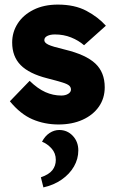

<svg xmlns="http://www.w3.org/2000/svg" viewBox="-20 -526 497 836"><path d="M235 16Q174 16 121.5 -6.5Q69 -29 23 -85L109 -174Q144 -140 177.5 -125Q211 -110 247 -110Q265 -110 277 -117.5Q289 -125 289 -136Q289 -146 281.5 -153Q274 -160 251.5 -167Q229 -174 186 -185Q107 -205 70 -242.5Q33 -280 33 -341Q33 -386 57 -423.5Q81 -461 126 -483.5Q171 -506 232 -506Q305 -506 356 -479Q407 -452 441 -414L346 -329Q322 -350 289.5 -363Q257 -376 219 -376Q199 -376 186 -369.5Q173 -363 173 -351Q173 -340 190.5 -331.5Q208 -323 263 -310Q354 -288 395 -249.5Q436 -211 436 -146Q436 -98 410.5 -61.5Q385 -25 339.5 -4.5Q294 16 235 16ZM169 290 158 246Q193 234 208 215Q223 196 223 170Q223 141 204.5 120.5Q186 100 163 91Q176 66 196 53Q216 40 238 40Q273 40 297 65.5Q321 91 321 129Q321 166 302 199Q283 232 248.5 256Q214 280 169 290Z"/></svg>

Font: Gabarito ExtraBold
Style: Regular
Weight: 800
Designer: Leandro Assis / Alvaro Franca / Felipe Casaprima
Foundry: Naipe Foundry
Version: Version 1.000